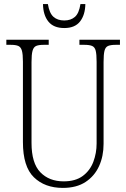

<svg xmlns="http://www.w3.org/2000/svg" viewBox="-20 -908 618 938"><path d="M287 10Q199 10 145.5 -42Q92 -94 92 -214V-607Q92 -643 87 -660.5Q82 -678 69.5 -683.5Q57 -689 33 -689H11V-714H218V-689H193Q169 -689 156.5 -683.5Q144 -678 139 -660Q134 -642 134 -605V-210Q134 -111 177 -66.5Q220 -22 291 -22Q349 -22 384.5 -48.5Q420 -75 436 -117.5Q452 -160 452 -207V-606Q452 -643 447.5 -660.5Q443 -678 430 -683.5Q417 -689 393 -689H368V-714H566V-689H545Q521 -689 508 -683.5Q495 -678 490.5 -660Q486 -642 486 -605V-205Q486 -145 464 -96.5Q442 -48 398 -19Q354 10 287 10ZM294 -771Q242 -771 216.5 -802.5Q191 -834 190 -888H214Q221 -844 241 -826Q261 -808 294 -808Q326 -808 346 -825.5Q366 -843 373 -888H397Q396 -835 371 -803Q346 -771 294 -771Z"/></svg>

Font: Noto Serif Lao Condensed ExtraLight
Style: Regular
Weight: 200
Width: 3
Designer: Monotype Design Team
Foundry: Monotype Imaging Inc.
Version: Version 2.003; ttfautohint (v1.8.4.7-5d5b)